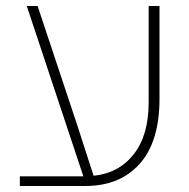

<svg xmlns="http://www.w3.org/2000/svg" viewBox="-20 -618 629 638"><path d="M46 -32H257L69 -598H105L239 -195L291 -34Q374 -42 424 -105Q474 -168 474 -278V-598H510V-290Q510 -147 444 -73.5Q378 0 264 0H46Z"/></svg>

Font: IBM Plex Sans Hebrew ExtraLight
Style: Regular
Weight: 200
Designer: Mike Abbink, Paul van der Laan, Pieter van Rosmalen, Yanek Iontef
Foundry: Bold Monday
Version: Version 1.2